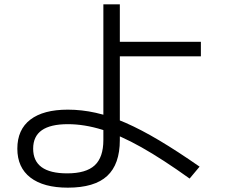

<svg xmlns="http://www.w3.org/2000/svg" viewBox="-20 -823 1040 886"><path d="M293 43Q181 43 120.5 -3.5Q60 -50 60 -137Q60 -225 120 -271Q180 -317 293 -317Q357 -317 422 -302.5Q487 -288 559 -256.5Q631 -225 715 -175Q799 -125 901 -54L855 1Q731 -88 632.5 -143.5Q534 -199 451.5 -224.5Q369 -250 293 -250Q213 -250 173 -222Q133 -194 133 -137Q133 -23 290 -23Q377 -23 417 -60Q457 -97 457 -177V-803H533V-630H907V-563H533V-177Q533 -65 474.5 -11Q416 43 293 43Z"/></svg>

Font: M PLUS 1
Style: Regular
Weight: 400
Designer: Coji Morishita
Foundry: UNDERFOREST DESIGN
Version: Version 1.001